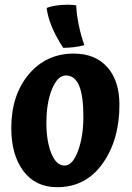

<svg xmlns="http://www.w3.org/2000/svg" viewBox="-20 -769 550 799"><path d="M27 -236Q27 -373 99.5 -459.5Q172 -546 287 -546Q376 -546 426.5 -489.5Q477 -433 477 -333Q477 -187 407 -88.5Q337 10 218 10Q128 10 77.5 -57Q27 -124 27 -236ZM327 -283Q327 -371 309 -413Q291 -455 254 -455Q220 -455 196.5 -398.5Q173 -342 173 -257Q173 -182 193.5 -131Q214 -80 249 -80Q282 -80 304.5 -140.5Q327 -201 327 -283ZM297 -747Q299 -708 307.5 -666Q316 -624 331 -581Q308 -575 286.5 -572.5Q265 -570 243 -570Q212 -618 195.5 -658Q179 -698 174 -736Q198 -745 231.5 -748Q265 -751 297 -747Z"/></svg>

Font: Atma SemiBold
Style: Regular
Weight: 600
Designer: Gregori Vincens, Jeremie Hornus, Riccardo Olocco, Yoann Minet.
Foundry: black foundry
Version: Version 1.102;PS 1.100;hotconv 1.0.86;makeotf.lib2.5.63406